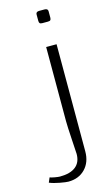

<svg xmlns="http://www.w3.org/2000/svg" viewBox="-209 -683 516 896"><g transform="rotate(-15 49.0 -235.5)"><path d="M121.1 -594.2Q121.1 -585.9 117.7 -582.5Q114.3 -579.1 105 -579.1H79.1Q69.8 -579.1 66.4 -582.5Q63 -585.9 63 -594.2V-625Q63 -638.2 79.1 -638.2H105Q121.1 -638.2 121.1 -625ZM-26.9 133.8Q22.9 133.8 49.1 113Q75.2 92.3 75.2 51.8Q75.2 46.4 71 -18.3Q66.9 -83 66.9 -107.9V-466.8H117.2V50.8Q117.2 103 86.2 135Q55.2 167 4.9 167Q-6.3 167 -35.6 161.6Q-64.9 156.2 -85 147.9L-75.2 125Q-67.9 127.9 -51.5 130.9Q-35.2 133.8 -26.9 133.8Z"/></g></svg>

Font: Resagokr
Style: Light
Weight: 300
Designer: gluk
Foundry: gluk
Version: Version 0.95